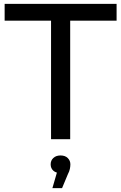

<svg xmlns="http://www.w3.org/2000/svg" viewBox="-20 -720 627 993"><path d="M244 0V-613H4V-700H583V-613H343V0ZM251 253 284 139 293 175Q269 175 255.5 162.5Q242 150 242 130Q242 110 256 97Q270 84 293 84Q317 84 330.5 97.5Q344 111 344 130Q344 140 341.5 153Q339 166 331 181L301 253Z"/></svg>

Font: Montserrat Thin Medium
Style: Regular
Weight: 500
Version: Version 9.000